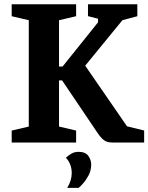

<svg xmlns="http://www.w3.org/2000/svg" viewBox="-20 -668 696 900"><path d="M34.8 0V-56L114.9 -74.7V-573.3L34.8 -592V-648H336.8V-592L256.7 -573.3V-356.1H273.3L439.6 -563.4V-580.3L392.4 -592.3V-648H623.7V-592L553.9 -573.4L379.4 -360.1L575.4 -75.9L655.7 -56.2V0H505.8Q480.3 0 466 -11.8Q451.7 -23.5 437.4 -44.7L271.2 -291H256.7V-74.7L336.8 -56V0ZM295.1 212.5Q316.2 178.1 316.2 143.2Q316.2 123 309.7 104.9Q303.2 86.7 289 71.6Q300 60.4 314.9 52Q329.7 43.7 348.5 43.7Q380.4 43.7 394 62.6Q407.5 81.4 407.5 103.1Q407.5 131.6 394.6 155.2Q381.7 178.8 367.7 193.8Q353.8 208.9 348.5 212.5Z"/></svg>

Font: Faustina Light
Style: Regular
Weight: 300
Designer: Alfonso Garcia
Foundry: http://www.omnibus-type.com
Version: Version 1.200